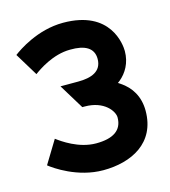

<svg xmlns="http://www.w3.org/2000/svg" viewBox="-93 -666 662 746"><g transform="rotate(-15 237.5 -293.0)"><path d="M21 -516 77 -424C96 -438 158 -482 228 -482C287 -483 322 -464 322 -420C322 -369 279 -354 226 -354H155L216 -254H226C304 -254 338 -205 338 -180C338 -128 300 -104 232 -104C162 -104 101 -148 81 -163L25 -71C45 -55 129 4 232 4C345 4 450 -47 450 -177C450 -234 424 -276 383 -303L374 -309L382 -315C410 -338 432 -374 432 -422C432 -447 420 -590 228 -590C125 -590 42 -532 21 -516Z"/></g></svg>

Font: Charger Eco
Style: Regular
Weight: 1000
Designer: Jasper
Foundry: Cannot Into Space Fonts
Version: Version 1.1